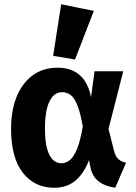

<svg xmlns="http://www.w3.org/2000/svg" viewBox="-20 -867 639 904"><path d="M251.2 -548.3Q295.2 -548.3 327 -532.5Q358.9 -516.7 379.3 -485.9Q399.8 -455.1 408.5 -409.6L425.2 -531.4H560.3L490.9 -260L517.6 -154.6Q524.1 -129.6 537.8 -117.4Q551.5 -105.2 573.5 -101L522.8 16.7Q476.8 11.1 446.3 -11.5Q415.9 -34 406.4 -77L399.3 -113.1Q383.2 -71.5 360.1 -42.3Q337.1 -13.1 306.5 2Q275.9 17 234.7 17Q142.8 17 87.5 -53.6Q32.1 -124.2 32.1 -261.5Q32.1 -345.4 57.7 -409.9Q83.3 -474.5 132.7 -511.4Q182 -548.3 251.2 -548.3ZM271.7 -433Q248.3 -433 230 -414.8Q211.8 -396.6 201.7 -358.7Q191.7 -320.8 191.7 -261.5Q191.7 -202.2 201.9 -166.3Q212 -130.4 229.4 -114.4Q246.8 -98.4 268.3 -98.4Q289.8 -98.4 308.2 -112.6Q326.5 -126.9 342.4 -164.8Q358.2 -202.8 369.8 -272Q358.7 -334.2 345.3 -369.1Q331.9 -404 314.1 -418.5Q296.2 -433 271.7 -433ZM230.3 -604.1 267.9 -846.9 421.8 -815.8 333.3 -586.9Z"/></svg>

Font: Fira Sans Variable
Style: Regular
Weight: 400
Designer: Carrois Corporate & Edenspiekermann AG
Foundry: Carrois Corporate GbR & Edenspiekermann AG
Version: Version 4.202